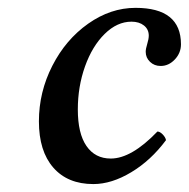

<svg xmlns="http://www.w3.org/2000/svg" viewBox="-20 -459 481 489"><path d="M402.8 -102.1Q364.3 -50.3 314.2 -20.3Q264.2 9.8 217.8 9.8Q152.3 9.8 115.7 -32.2Q79.1 -74.2 79.1 -149.9Q79.1 -224.6 113.3 -291.5Q147.5 -358.4 204.6 -398.7Q261.7 -439 325.2 -439Q440.9 -439 440.9 -346.2Q440.9 -324.2 425.3 -307.6Q409.7 -291 389.2 -291Q373 -291 362.1 -301.5Q351.1 -312 351.1 -327.1Q351.1 -334.5 355 -347.2Q358.9 -359.9 358.9 -368.2Q358.9 -384.3 346.7 -394Q334.5 -403.8 314.9 -403.8Q278.3 -403.8 246.6 -372.6Q214.8 -341.3 196.5 -289.8Q178.2 -238.3 178.2 -180.2Q178.2 -119.1 200.2 -87.2Q222.2 -55.2 262.2 -55.2Q314.9 -55.2 380.9 -124Q387.2 -124 394.3 -116.7Q401.4 -109.4 402.8 -102.1Z"/></svg>

Font: Common Serif Medium
Style: Italic
Weight: 500
Italic angle: -12°
Designer: Philipp H. Poll, Khaled Hosny
Foundry: Stefan Peev, Context Ltd.
Version: Version 1.026